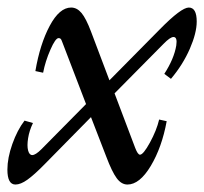

<svg xmlns="http://www.w3.org/2000/svg" viewBox="-22 -478 542 509"><path d="M19 11.2Q-2.4 11.2 -2.4 -28.3Q-2.4 -59.1 10.7 -96.2Q23.9 -133.3 43 -158.2L65.4 -151.9Q55.7 -131.8 52.5 -111.6Q49.3 -91.3 52.5 -79.1Q55.7 -66.9 63.5 -66.9Q72.3 -66.9 87.9 -82.5L206.1 -202.1L142.6 -367.7Q140.6 -373.5 138.7 -375.2Q136.7 -377 133.3 -377Q125 -377 111.6 -346.2Q98.1 -315.4 92.3 -285.2L71.8 -289.6Q84 -361.3 109.9 -409.7Q135.7 -458 166.5 -458Q182.1 -458 194.1 -443.6Q206.1 -429.2 219.2 -394.5L268.1 -265.1L402.3 -400.9Q458.5 -458 478.5 -458Q499.5 -458 499.5 -420.9Q499.5 -390.6 481.2 -348.6Q462.9 -306.6 431.2 -269L413.6 -282.2Q439.5 -322.3 445.3 -357.4Q448.7 -379.9 438 -379.9Q429.2 -379.9 411.6 -361.8L281.7 -230.5L336.4 -85.9Q343.3 -67.9 349.1 -67.9Q357.9 -67.9 375.5 -100.1Q393.1 -132.3 399.9 -161.1L419.9 -156.7Q407.2 -87.4 377.7 -38.1Q348.1 11.2 315.9 11.2Q299.8 11.2 287.4 -5.6Q274.9 -22.5 259.8 -62.5L219.2 -167.5L95.7 -42Q68.4 -14.2 50.5 -1.5Q32.7 11.2 19 11.2Z"/></svg>

Font: Elstob 8pt Medium
Style: Italic
Weight: 500
Italic angle: -20°
Designer: Peter S. Baker
Version: Version 1.015